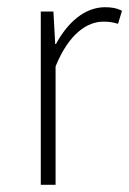

<svg xmlns="http://www.w3.org/2000/svg" viewBox="-20 -512 358 532"><path d="M93 0H134V-328C171 -419 222 -452 266 -452C284 -452 294 -450 307 -446L318 -482C303 -490 288 -492 271 -492C214 -492 167 -449 135 -390H133L128 -480H93Z"/></svg>

Font: Source Sans Pro Light
Style: Regular
Weight: 300
Designer: Paul D. Hunt
Foundry: Adobe Systems Incorporated
Version: Version 3.006;hotconv 1.0.111;makeotfexe 2.5.65597